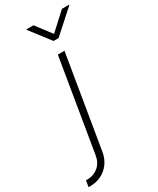

<svg xmlns="http://www.w3.org/2000/svg" viewBox="-332 -827 905 1101"><g transform="rotate(-30 120.0 -277.0)"><path d="M134.3 -542.5H178.2L77.1 66.9Q70.3 109.4 47.9 140.1Q25.4 170.9 -7.8 187.5Q-41 204.1 -81.1 204.1H-93.3L-86.4 162.6H-74.7Q-35.6 162.6 -4.9 137.2Q25.9 111.8 33.2 66.4ZM97.2 -757.8 174.8 -655.8 285.6 -757.8H333L332.5 -754.4L185.1 -622.1H152.3L50.3 -754.4L50.8 -757.8Z"/></g></svg>

Font: Inter 16pt ExtraLight
Style: Italic
Weight: 250
Italic angle: -9.3988°
Version: Version 4.001;git-66647c0bb